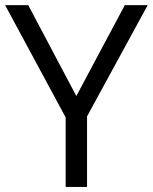

<svg xmlns="http://www.w3.org/2000/svg" viewBox="-20 -734 600 754"><path d="M279.8 -356.9 470.2 -713.9H560.1L321.8 -276.9V0H237.8V-272.9L0 -713.9H90.8Z"/></svg>

Font: f05545470
Style: Regular
Weight: 400
Foundry: Ascender Corporation
Version: Version 1.10